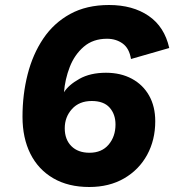

<svg xmlns="http://www.w3.org/2000/svg" viewBox="-20 -736 697 768"><path d="M337 12Q253 12 193 -23Q133 -58 101.5 -121Q70 -184 70 -269Q70 -358 90.5 -438.5Q111 -519 153 -581.5Q195 -644 260.5 -680Q326 -716 416 -716Q511 -716 574.5 -672.5Q638 -629 657 -544L504 -500Q497 -543 470.5 -562Q444 -581 408 -581Q352 -581 315 -549Q278 -517 259 -468Q240 -419 236 -367Q254 -396 297.5 -420.5Q341 -445 404 -445Q463 -445 507.5 -421Q552 -397 576.5 -353.5Q601 -310 601 -251Q601 -176 568.5 -116.5Q536 -57 476.5 -22.5Q417 12 337 12ZM338 -125Q387 -125 414.5 -157.5Q442 -190 442 -238Q442 -279 418.5 -305.5Q395 -332 347 -332Q297 -332 268 -300Q239 -268 239 -223Q239 -178 265.5 -151.5Q292 -125 338 -125Z"/></svg>

Font: Prodigy Sans
Style: Bold Italic
Weight: 700
Italic angle: -13°
Designer: Wei Huang
Foundry: Wei Huang
Version: Version 1.003; ttfautohint (v1.8.3)